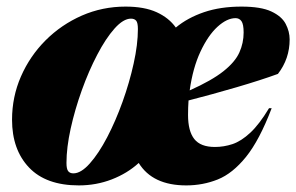

<svg xmlns="http://www.w3.org/2000/svg" viewBox="-20 -547 898 582"><path d="M360.5 -527Q417.5 -527 454.8 -510Q492 -493 513 -463.5Q548.5 -493 598.2 -510Q648 -527 712 -527Q771 -527 802.5 -512.2Q834 -497.5 846 -474.5Q858 -451.5 858 -427.5Q858 -369 822.5 -323Q770.5 -304 697 -282.5Q623.5 -261 551.5 -242.5Q550 -221 550 -198.5Q550 -149.5 569 -125.5Q588 -101.5 631.5 -101.5Q658.5 -101.5 684.8 -110.2Q711 -119 738.5 -144.5Q766 -170 795.5 -219H803.5Q766.5 -122 725.8 -71.5Q685 -21 640 -3Q595 15 544.5 15Q442.5 15 400.5 -53Q366 -21.5 318.8 -3.2Q271.5 15 219 15Q119.5 15 68 -39.2Q16.5 -93.5 16.5 -184Q16.5 -253.5 43.5 -315.2Q70.5 -377 118.2 -424.8Q166 -472.5 228.2 -499.8Q290.5 -527 360.5 -527ZM694 -492Q668 -492 639.2 -465.8Q610.5 -439.5 587.5 -390.2Q564.5 -341 555 -273Q622 -303 657.2 -331Q692.5 -359 705.5 -387.8Q718.5 -416.5 718.5 -448.5Q718.5 -473.5 712 -482.8Q705.5 -492 694 -492ZM202.5 -21.5Q225.5 -21.5 252.2 -51.5Q279 -81.5 304.8 -130.8Q330.5 -180 351.5 -238.5Q372.5 -297 385.2 -354.8Q398 -412.5 398 -459Q398 -478 392.8 -484.2Q387.5 -490.5 377 -490.5Q354 -490.5 327.2 -460.5Q300.5 -430.5 274.8 -381.2Q249 -332 228 -273.5Q207 -215 194.2 -157.2Q181.5 -99.5 181.5 -53Q181.5 -34.5 186.8 -28Q192 -21.5 202.5 -21.5Z"/></svg>

Font: Newsreader 72pt ExtraBold
Style: Italic
Weight: 800
Italic angle: -17°
Designer: Hugues Gentile
Foundry: Production Type
Version: Version 1.003; ttfautohint (v1.8.3)